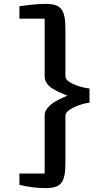

<svg xmlns="http://www.w3.org/2000/svg" viewBox="-20 -872 521 989"><path d="M317 -29V-277Q317 -291.5 337.8 -305.8Q358.5 -320 387.5 -330.2Q416.5 -340.5 441 -343V-416Q416.5 -418.5 387.5 -427.5Q358.5 -436.5 337.8 -449.8Q317 -463 317 -478V-726Q317 -798 296 -825Q275 -852 219 -852Q178.5 -852 145 -848Q111.5 -844 80 -840V-776H210V-478Q210 -464 215.5 -452.5Q221 -441 231 -431Q243 -419 261.5 -409Q280 -399 301.2 -390.2Q322.5 -381.5 343 -373V-385Q322.5 -377.5 301.2 -368Q280 -358.5 261.2 -347Q242.5 -335.5 230 -322Q221 -312.5 215.5 -301.8Q210 -291 210 -278V22H80V80Q111.5 88 145 92.5Q178.5 97 219 97Q275 97 296 70Q317 43 317 -29Z"/></svg>

Font: Tracken
Style: Regular
Weight: 400
Designer: Eben Sorkin
Foundry: Eben Sorkin
Version: Version 2.001